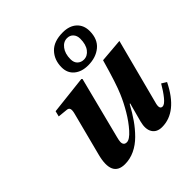

<svg xmlns="http://www.w3.org/2000/svg" viewBox="-203 -917 1083 1083"><g transform="rotate(-45 339.0 -375.0)"><path d="M108.9 -442.9 117.2 -476.1 348.1 -502 353 -497.1 258.8 -127.9Q253.4 -107.9 252.9 -95.5Q252.4 -83 258.3 -75.4Q264.2 -67.9 277.8 -67.9Q299.8 -67.9 333 -105Q366.2 -142.1 395 -190.9Q423.8 -239.7 442.9 -285.2Q467.8 -341.8 509.8 -490.2L651.9 -502L550.8 -115.2Q536.6 -67.9 563 -67.9Q578.6 -67.9 602.3 -96.9Q626 -126 648.9 -166L678.2 -147.9Q599.1 12.2 479 12.2Q437.5 12.2 419.7 -16.8Q401.9 -45.9 415 -96.2L445.8 -210H441.9Q416 -162.6 390.1 -125.5Q364.3 -88.4 331.8 -55.9Q299.3 -23.4 261.5 -5.6Q223.6 12.2 183.1 12.2Q78.1 12.2 116.2 -132.8L183.1 -391.1Q189 -413.6 185.5 -424.6Q182.1 -435.5 168 -437ZM383.8 -624Q383.8 -597.2 398.9 -583Q414.1 -568.8 436 -568.8Q465.3 -568.8 485.1 -595Q504.9 -621.1 504.9 -667Q504.9 -691.4 491 -706.8Q477.1 -722.2 454.1 -722.2Q424.8 -722.2 404.3 -695.1Q383.8 -668 383.8 -624ZM315.9 -627Q315.9 -686 352.1 -724.1Q388.2 -762.2 460 -762.2Q512.7 -762.2 543 -734.4Q573.2 -706.5 573.2 -660.2Q573.2 -595.7 533 -562.3Q492.7 -528.8 430.2 -528.8Q378.9 -528.8 347.4 -555.2Q315.9 -581.5 315.9 -627Z"/></g></svg>

Font: Linguistics Pro
Style: Bold Italic
Weight: 700
Italic angle: -12°
Designer: Stefan Peev, Context Ltd
Foundry: Stefan Peev, Context Ltd
Version: Version 001.000